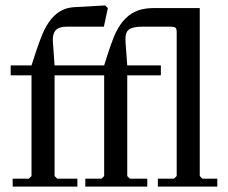

<svg xmlns="http://www.w3.org/2000/svg" viewBox="-20 -691 846 711"><path d="M96.7 -39.1V-412.1H19.5V-448.7H96.7Q127.4 -545.9 143.6 -579.1Q174.3 -641.6 221.7 -658.2Q237.8 -663.6 256.8 -664.6L369.6 -670.9L379.4 -661.1L364.7 -592.3H228.5Q196.8 -592.3 185.3 -577.9Q173.8 -563.5 175.8 -536.6L182.1 -448.7H365.7Q393.6 -539.6 409.2 -571.3Q440.4 -634.3 491.2 -652.3Q516.6 -661.1 548.8 -661.1H719.7V-39.1L729.5 -29.3H784.7V0H564.5V-29.3H624.5L634.3 -39.1V-571.8Q634.3 -585 629.4 -588.6Q624.5 -592.3 611.3 -592.3H506.8Q470.7 -592.3 456.5 -580.8Q442.4 -569.3 444.8 -535.6L451.2 -448.7H575.7V-412.1H451.2V-39.1L460.9 -29.3H525.4V0H295.9V-29.3H356L365.7 -39.1V-412.1H182.1V-39.1L191.9 -29.3H266.6V0H26.9V-29.3H86.9Z"/></svg>

Font: Happy Times at the IKOB
Style: Regular
Weight: 400
Designer: Lucas Le Bihan
Foundry: Lucas Le Bihan
Version: Version 1.000;PS 1.0;hotconv 1.0.88;makeotf.lib2.5.647800